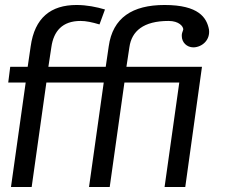

<svg xmlns="http://www.w3.org/2000/svg" viewBox="-20 -750 903 770"><path d="M709 -606C709 -580 729 -560 756 -560C791 -561 824 -590 818 -632C809 -679 777 -730 640 -730C511 -730 432 -679 416 -564L404 -482H174L186 -561C195 -625 230 -666 303 -666C325 -666 349 -661 379 -652L401 -712C367 -722 328 -730 287 -730C184 -730 119 -679 103 -564L91 -482H21L13 -419H83L24 0H107L166 -419H396L337 0H420L479 -419H699L640 0H723L790 -482H487L499 -561C508 -625 555 -666 656 -666C698 -666 715 -644 715 -632C714 -626 708 -616 709 -606Z"/></svg>

Font: Cantarell
Style: Oblique
Weight: 400
Italic angle: -8°
Designer: Dave Crossland
Version: Version 0.024